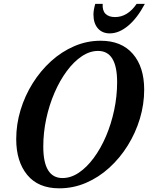

<svg xmlns="http://www.w3.org/2000/svg" viewBox="-20 -988 788 1018"><path d="M294 10.5Q183 10.5 124.5 -60.5Q66 -131.5 66 -250.5Q66 -329 89 -404.8Q112 -480.5 153.5 -546.8Q195 -613 251 -663.8Q307 -714.5 373.8 -743.2Q440.5 -772 513.5 -772Q624 -772 684.2 -702.5Q744.5 -633 744.5 -512.5Q744.5 -435 721.8 -359.2Q699 -283.5 657.5 -216.8Q616 -150 559.8 -98.8Q503.5 -47.5 436 -18.5Q368.5 10.5 294 10.5ZM311.5 -44Q356 -44 398.2 -72.5Q440.5 -101 477.2 -150.8Q514 -200.5 541.8 -265.2Q569.5 -330 585.2 -403.5Q601 -477 601 -552.5Q601 -718 500 -718Q456 -718 413.5 -689.5Q371 -661 334 -611Q297 -561 269 -496.2Q241 -431.5 225.2 -358.2Q209.5 -285 209.5 -210.5Q209.5 -44 311.5 -44ZM562 -811Q522 -811 498.8 -837.8Q475.5 -864.5 475.5 -911.5Q475.5 -934 485 -967.5H524.5Q522 -932.5 539.2 -915Q556.5 -897.5 590 -897.5Q656.5 -897.5 704.5 -967.5H748Q708 -892 659.5 -851.5Q611 -811 562 -811Z"/></svg>

Font: Libre Caslon Condensed Bold
Style: Italic
Weight: 700
Italic angle: -22.583°
Designer: Pablo Impallari, Rodrigo Fuenzalida, Katja Schimmel, Ertekin Erdin
Foundry: Pablo Impallari, Rodrigo Fuenzalida
Version: Version 2.000; ttfautohint (v1.8.4.7-5d5b);gftools[0.9.33]